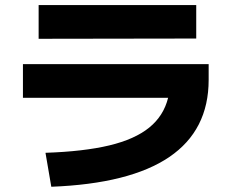

<svg xmlns="http://www.w3.org/2000/svg" viewBox="-20 -711 904 740"><path d="M627.9 -334H68.4V-463.9H784.2V-403.3Q784.2 -14.6 177.7 8.8L155.3 -122.1Q302.7 -127 401.4 -150.6Q500 -174.3 555.4 -219.5Q610.8 -264.6 627.9 -334ZM128.9 -691.4H736.3V-562.5L128.9 -561.5Z"/></svg>

Font: Pretendard GOV ExtraBold
Style: Regular
Weight: 800
Designer: Base glyphs from Inter by Rasmus Andersson; Hangeul glyphs from Noto Sans CJK(Source Han Sans) by Jang Soo-young and Kan
Foundry: Kil Hyung-jin
Version: Version 1.309